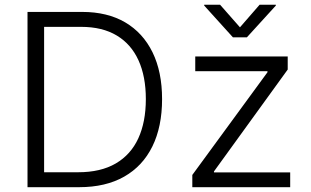

<svg xmlns="http://www.w3.org/2000/svg" viewBox="-20 -777 1289 797"><path d="M308.6 0H131.8V-62H304.7Q397.9 -62 460.4 -98.4Q522.9 -134.8 554.2 -202.9Q585.4 -271 585.4 -365.7Q585.4 -459.5 554.9 -526.6Q524.4 -593.8 464.6 -629.6Q404.8 -665.5 316.9 -665.5H129.4V-727.5H321.3Q425.8 -727.5 499.8 -684.1Q573.7 -640.6 613.3 -559.6Q652.8 -478.5 652.8 -365.7Q652.8 -251 612.5 -169.2Q572.3 -87.4 495.4 -43.7Q418.5 0 308.6 0ZM163.1 -727.5V0H94.2V-727.5ZM778.3 0V-50.8L1090.3 -477.1V-481.4H790.5V-542.5H1174.3V-488.3L868.2 -65.4V-61.5H1184.6V0ZM893.6 -757.3 976.1 -663.6 1057.6 -757.3H1125V-753.9L1004.9 -622.1H946.8L827.6 -753.9V-757.3Z"/></svg>

Font: Inter 16pt Light
Style: Regular
Weight: 300
Version: Version 4.001;git-66647c0bb